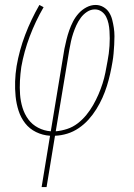

<svg xmlns="http://www.w3.org/2000/svg" viewBox="-20 -540 540 775"><path d="M148 215 182 8Q152 6 125.5 -7Q99 -20 81.5 -42.5Q64 -65 55 -93Q46 -121 43 -151Q40 -181 41 -211.5Q42 -242 47 -273Q58 -337 81.5 -399Q105 -461 139 -520L156 -511Q123 -454 100 -393Q77 -332 66 -270Q62 -242 60.5 -214Q59 -186 61 -158.5Q63 -131 71 -105Q79 -79 94.5 -58Q110 -37 134 -24.5Q158 -12 185 -10L240 -343Q244 -362 248.5 -380.5Q253 -399 259.5 -417.5Q266 -436 275 -453.5Q284 -471 297.5 -486Q311 -501 329 -510.5Q347 -520 366 -520Q383 -520 397.5 -511.5Q412 -503 420.5 -489.5Q429 -476 433 -460Q437 -444 439.5 -427.5Q442 -411 442 -394Q442 -377 441 -359.5Q440 -342 438.5 -324.5Q437 -307 434 -290Q430 -266 424.5 -241.5Q419 -217 411.5 -193Q404 -169 393.5 -145.5Q383 -122 369 -99.5Q355 -77 337.5 -57.5Q320 -38 298 -23Q276 -8 251.5 -0.5Q227 7 202 8L168 215ZM205 -10Q228 -12 251 -19.5Q274 -27 293.5 -42Q313 -57 328.5 -76Q344 -95 356 -116Q368 -137 377.5 -159Q387 -181 394 -203Q401 -225 405.5 -247.5Q410 -270 414 -293Q417 -308 419 -323.5Q421 -339 422 -354.5Q423 -370 423 -385Q423 -400 422 -415Q421 -430 418 -444.5Q415 -459 408.5 -472Q402 -485 390 -493.5Q378 -502 363 -502Q346 -502 331 -492Q316 -482 305.5 -467.5Q295 -453 288 -437.5Q281 -422 275.5 -405.5Q270 -389 266.5 -373Q263 -357 260 -340Z"/></svg>

Font: Iosevka Curly Slab Thin
Style: Italic
Weight: 100
Italic angle: -9°
Monospace: yes
Designer: Belleve Invis
Foundry: Belleve Invis
Version: Version 22.1.2; ttfautohint (v1.8.4)